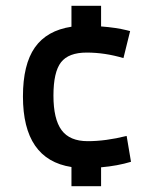

<svg xmlns="http://www.w3.org/2000/svg" viewBox="-20 -569 540 661"><path d="M59 -237Q59 -347 100 -405.5Q141 -464 226 -477V-549H328V-478Q380 -474 416 -465L428 -462L405 -369Q341 -388 278.5 -388Q216 -388 190 -354.5Q164 -321 164 -240Q164 -159 192 -121Q220 -83 282 -83Q344 -83 416 -101L431 -12Q385 2 328 7V72H226V6Q59 -20 59 -237Z"/></svg>

Font: Lekton
Style: Bold
Weight: 700
Designer: Paolo Mazzetti, Luciano Perondi, Raffaele Flato, Elena Papassissa, Emilio Macchia, Michela Povoleri, Tobias Seemiller, R
Version: Version 34.000